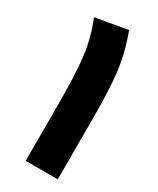

<svg xmlns="http://www.w3.org/2000/svg" viewBox="-169 -694 612 746"><g transform="rotate(30 136.5 -320.5)"><path d="M84 -254Q84 -380 75.5 -458Q67 -536 35 -616L178 -641Q210 -554 219 -476Q228 -398 228 -271V0H84Z"/></g></svg>

Font: FiraGO Heavy
Style: Regular
Weight: 900
Designer: bBox Type
Foundry: bBox Type GmbH
Version: Version 1.001